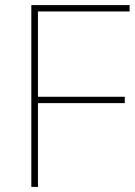

<svg xmlns="http://www.w3.org/2000/svg" viewBox="-20 -734 532 754"><path d="M129 0H103V-714H489V-689H129V-354H470V-329H129Z"/></svg>

Font: Noto Sans Lao Looped Thin
Style: Regular
Weight: 100
Designer: Mark Frömberg, Ben Mitchell
Foundry: The Fontpad Ltd
Version: Version 1.002; ttfautohint (v1.8.4.7-5d5b)